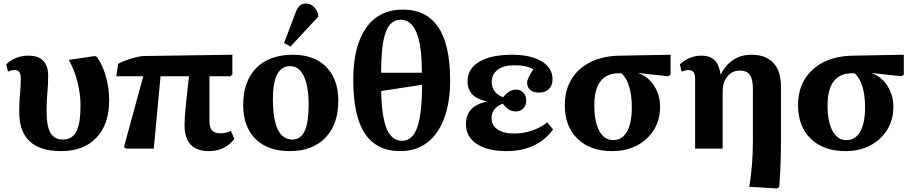

<svg xmlns="http://www.w3.org/2000/svg" viewBox="-20 -836 5141 1080"><path d="M324 14Q88 14 88 -206Q88 -265 92.5 -308Q97 -351 97 -395Q97 -420 88.5 -431Q80 -442 61 -442Q42 -442 25 -433L15 -474Q39 -498 72 -510.5Q105 -523 139 -523Q251 -523 251 -410Q251 -360 246.5 -315.5Q242 -271 242 -212Q242 -126 264 -88.5Q286 -51 334 -51Q386 -51 409.5 -96.5Q433 -142 433 -242Q433 -307 415.5 -376Q398 -445 367 -499L515 -521L527 -513Q559 -467 576.5 -403Q594 -339 594 -271Q594 -137 522.5 -61.5Q451 14 324 14Z M1155 14Q1018 14 1018 -133Q1018 -170 1025 -241.5Q1032 -313 1043 -407H883L845 0H691L677 -8L786 -407H634L645 -477Q662 -487 689.5 -497Q717 -507 745 -514Q773 -521 791 -521L1287 -528V-416L1274 -407H1158Q1158 -350 1158 -289.5Q1158 -229 1158 -159Q1158 -119 1172.5 -102.5Q1187 -86 1223 -86Q1251 -86 1279 -100L1298 -54Q1270 -19 1234.5 -2.5Q1199 14 1155 14Z M1610 14Q1486 14 1417 -54.5Q1348 -123 1348 -246Q1348 -379 1421.5 -453.5Q1495 -528 1628 -528Q1748 -528 1815.5 -459Q1883 -390 1883 -269Q1883 -137 1810.5 -61.5Q1738 14 1610 14ZM1625 -51Q1671 -51 1693.5 -98.5Q1716 -146 1716 -249Q1716 -353 1688.5 -408.5Q1661 -464 1612 -464Q1515 -464 1515 -279Q1515 -51 1625 -51ZM1614 -574 1578 -594 1641 -761Q1652 -791 1665.5 -803.5Q1679 -816 1701 -816Q1747 -816 1770 -758V-742Z M2232 14Q2098 14 2032.5 -85Q1967 -184 1967 -387Q1967 -577 2039.5 -679.5Q2112 -782 2246 -782Q2512 -782 2512 -385Q2512 -260 2478.5 -170.5Q2445 -81 2382.5 -33.5Q2320 14 2232 14ZM2124 -427H2353Q2353 -577 2323.5 -651Q2294 -725 2234 -725Q2176 -725 2150 -656Q2124 -587 2124 -427ZM2242 -44Q2300 -44 2327 -119.5Q2354 -195 2354 -359L2124 -324Q2127 -177 2155.5 -110.5Q2184 -44 2242 -44Z M2828 14Q2722 14 2661.5 -26.5Q2601 -67 2601 -137Q2601 -240 2717 -264V-266Q2610 -289 2610 -378Q2610 -449 2675.5 -488.5Q2741 -528 2860 -528Q2966 -528 3027 -491Q3088 -454 3088 -390Q3088 -355 3067.5 -335Q3047 -315 3011 -315Q2981 -315 2963 -330Q2945 -345 2945 -371Q2945 -383 2953 -400Q2961 -417 2980 -446Q2943 -469 2872 -469Q2814 -469 2780 -444Q2746 -419 2746 -375Q2746 -314 2810 -289Q2845 -332 2882 -332Q2908 -332 2924 -315Q2940 -298 2940 -271Q2940 -243 2923.5 -226Q2907 -209 2881 -209Q2840 -209 2808 -253Q2745 -228 2745 -172Q2745 -131 2778.5 -108Q2812 -85 2873 -85Q2925 -85 2974 -102Q3023 -119 3058 -148L3091 -108Q3002 14 2828 14Z M3424 14Q3300 14 3228.5 -55.5Q3157 -125 3157 -245Q3157 -329 3195 -391Q3233 -453 3303 -487.5Q3373 -522 3470 -523L3752 -528V-416L3739 -407L3574 -425V-423Q3627 -405 3660 -352.5Q3693 -300 3693 -235Q3693 -162 3658.5 -106Q3624 -50 3563.5 -18Q3503 14 3424 14ZM3429 -48Q3480 -48 3507 -96Q3534 -144 3534 -233Q3534 -300 3519 -349.5Q3504 -399 3475 -424H3462Q3323 -424 3323 -243Q3323 -151 3351 -99.5Q3379 -48 3429 -48Z M4350 224 4195 215Q4205 151 4210 89Q4215 27 4215 -50V-335Q4215 -391 4198 -415Q4181 -439 4141 -439Q4099 -439 4072 -406.5Q4045 -374 4045 -323V0H3890V-395Q3890 -442 3853 -442Q3834 -442 3814 -433L3804 -474Q3858 -523 3926 -523Q3973 -523 3999 -498Q4025 -473 4033 -418H4035Q4061 -471 4105 -499.5Q4149 -528 4206 -528Q4288 -528 4330.5 -482Q4373 -436 4373 -348V-59Q4373 100 4363 216Z M4736 14Q4612 14 4540.5 -55.5Q4469 -125 4469 -245Q4469 -329 4507 -391Q4545 -453 4615 -487.5Q4685 -522 4782 -523L5064 -528V-416L5051 -407L4886 -425V-423Q4939 -405 4972 -352.5Q5005 -300 5005 -235Q5005 -162 4970.5 -106Q4936 -50 4875.5 -18Q4815 14 4736 14ZM4741 -48Q4792 -48 4819 -96Q4846 -144 4846 -233Q4846 -300 4831 -349.5Q4816 -399 4787 -424H4774Q4635 -424 4635 -243Q4635 -151 4663 -99.5Q4691 -48 4741 -48Z"/></svg>

Font: Literata 36pt
Style: Bold
Weight: 700
Designer: Latin by Veronika Burian and Jose Scaglione. Greek by Irene Vlachou. Cyrillic by Vera Evstafieva.
Foundry: TypeTogether
Version: Version 3.002